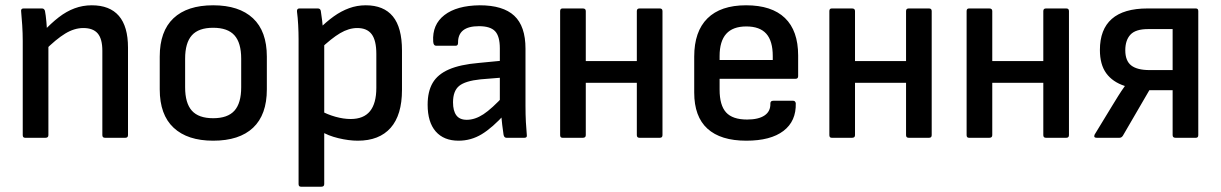

<svg xmlns="http://www.w3.org/2000/svg" viewBox="-20 -521 4618 726"><path d="M377 0Q367 0 367 -10V-329Q367 -374 349.5 -394.5Q332 -415 295 -415Q261 -415 226.5 -394Q192 -373 148 -329L143 -401Q173 -433 202 -455.5Q231 -478 262 -489.5Q293 -501 327 -501Q395 -501 429.5 -461Q464 -421 464 -341V-10Q464 0 454 0ZM75 0Q66 0 66 -10V-366Q66 -395 64 -426Q62 -457 60 -477Q58 -489 69 -489H139Q147 -489 150 -480Q153 -465 155.5 -437.5Q158 -410 159 -390L163 -360V-10Q163 0 152 0Z M786 11Q689 11 636.5 -38Q584 -87 584 -183V-307Q584 -403 636 -452Q688 -501 786 -501Q884 -501 936.5 -452Q989 -403 989 -307V-183Q989 -87 937 -38Q885 11 786 11ZM786 -74Q841 -74 866.5 -102.5Q892 -131 892 -191V-299Q892 -359 866.5 -387.5Q841 -416 786 -416Q731 -416 705.5 -387.5Q680 -359 680 -299V-191Q680 -131 705.5 -102.5Q731 -74 786 -74Z M1333 11Q1299 11 1259.5 1.5Q1220 -8 1193 -25L1191 -103Q1218 -88 1248.5 -79.5Q1279 -71 1306 -71Q1355 -71 1379 -100.5Q1403 -130 1403 -189V-317Q1403 -368 1385.5 -391.5Q1368 -415 1331 -415Q1299 -415 1266 -395.5Q1233 -376 1189 -334L1184 -409Q1214 -439 1242 -459Q1270 -479 1300 -490Q1330 -501 1363 -501Q1431 -501 1465.5 -459Q1500 -417 1500 -330V-181Q1500 -86 1457 -37.5Q1414 11 1333 11ZM1118 185Q1109 185 1109 175V-373Q1109 -398 1107.5 -426.5Q1106 -455 1103 -477Q1102 -489 1112 -489H1182Q1191 -489 1193 -480Q1195 -466 1198 -444Q1201 -422 1200 -408L1206 -364V175Q1206 185 1195 185Z M1895 0Q1886 0 1884 -12Q1882 -24 1879 -49Q1876 -74 1875 -96L1870 -128V-338Q1870 -384 1852 -403Q1834 -422 1791 -422Q1711 -422 1712 -359Q1712 -348 1703 -348H1629Q1619 -348 1618 -364Q1614 -428 1660.5 -464Q1707 -500 1794 -501Q1882 -501 1924.5 -461.5Q1967 -422 1967 -337V-122Q1967 -87 1968.5 -59.5Q1970 -32 1972 -11Q1974 0 1963 0ZM1714 11Q1658 11 1627.5 -24Q1597 -59 1597 -125Q1597 -175 1616 -207.5Q1635 -240 1677.5 -258.5Q1720 -277 1790 -283L1883 -292V-228L1797 -221Q1739 -215 1716 -196Q1693 -177 1693 -134Q1693 -102 1705.5 -85Q1718 -68 1745 -68Q1776 -68 1808 -89Q1840 -110 1887 -161L1890 -91Q1842 -38 1801.5 -13.5Q1761 11 1714 11Z M2398 0Q2388 0 2388 -10V-479Q2388 -489 2398 -489H2475Q2485 -489 2485 -479V-10Q2485 0 2475 0ZM2107 0Q2098 0 2098 -10V-479Q2098 -489 2107 -489H2184Q2195 -489 2195 -479V-10Q2195 0 2184 0ZM2181 -208V-290H2406V-208Z M2802 11Q2705 11 2655 -34.5Q2605 -80 2605 -171V-307Q2605 -402 2655 -451.5Q2705 -501 2801 -501Q2898 -501 2948 -453Q2998 -405 2998 -311V-233Q2998 -223 2988 -223H2701V-182Q2701 -123 2725.5 -96Q2750 -69 2805 -69Q2848 -69 2871 -84.5Q2894 -100 2893 -130Q2893 -140 2904 -140H2979Q2987 -140 2989 -131Q2991 -63 2942.5 -26Q2894 11 2802 11ZM2701 -294H2902V-309Q2902 -366 2877.5 -393.5Q2853 -421 2802 -421Q2751 -421 2726 -393Q2701 -365 2701 -309Z M3416 0Q3406 0 3406 -10V-479Q3406 -489 3416 -489H3493Q3503 -489 3503 -479V-10Q3503 0 3493 0ZM3125 0Q3116 0 3116 -10V-479Q3116 -489 3125 -489H3202Q3213 -489 3213 -479V-10Q3213 0 3202 0ZM3199 -208V-290H3424V-208Z M3935 0Q3925 0 3925 -10V-479Q3925 -489 3935 -489H4012Q4022 -489 4022 -479V-10Q4022 0 4012 0ZM3644 0Q3635 0 3635 -10V-479Q3635 -489 3644 -489H3721Q3732 -489 3732 -479V-10Q3732 0 3721 0ZM3718 -208V-290H3943V-208Z M4127 0Q4114 0 4119 -12L4186 -122Q4197 -140 4208.5 -158.5Q4220 -177 4233 -195V-196Q4187 -211 4163 -244Q4139 -277 4139 -332Q4139 -410 4184 -449.5Q4229 -489 4319 -489H4502Q4511 -489 4511 -479V-10Q4511 0 4502 0H4425Q4414 0 4414 -10V-180H4326L4226 -8Q4221 0 4213 0ZM4327 -256H4414V-411H4321Q4274 -411 4254.5 -390Q4235 -369 4235 -331Q4235 -291 4257.5 -273.5Q4280 -256 4327 -256Z"/></svg>

Font: Sofia Sans Semi Condensed SemiBold
Style: Regular
Weight: 600
Designer: Botio Nikoltchev, Ani Petrova
Foundry: lettersoup
Version: Version 4.100